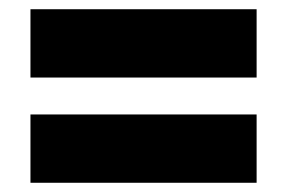

<svg xmlns="http://www.w3.org/2000/svg" viewBox="-20 -542 622 416"><path d="M536 -146V-294H46V-146ZM536 -374V-522H46V-374Z"/></svg>

Font: Gantari Black
Style: Regular
Weight: 900
Designer: Anugrah Pasau
Foundry: Lafontype
Version: Version 1.000